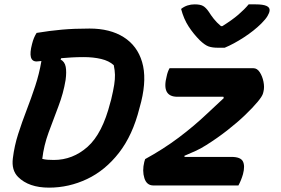

<svg xmlns="http://www.w3.org/2000/svg" viewBox="-20 -851 1290 881"><path d="M1011 -632H979Q954 -632 937 -638Q920 -644 897 -666Q868 -695 845.5 -729.5Q823 -764 811 -810Q825 -821 840.5 -826Q856 -831 873 -831Q899 -831 912 -823.5Q925 -816 938 -797Q948 -781 961 -764.5Q974 -748 994 -731H1000Q1045 -759 1073.5 -783.5Q1102 -808 1121 -831H1153Q1221 -831 1217 -802Q1216 -792 1207.5 -777.5Q1199 -763 1180 -744Q1146 -710 1099 -679.5Q1052 -649 1011 -632ZM391 -720Q485 -720 547.5 -680.5Q610 -641 632 -566.5Q654 -492 628 -385L620 -355Q589 -231 526 -150Q463 -69 379.5 -29.5Q296 10 205 10Q112 10 63 -39Q32 -70 39 -125Q46 -182 63.5 -236.5Q81 -291 102 -345.5Q123 -400 141.5 -456Q160 -512 170 -571Q154 -569 148 -569Q106 -569 127 -649Q131 -665 136 -677Q141 -689 148 -700Q208 -710 264 -715Q320 -720 391 -720ZM174 -122Q185 -119 198 -118Q211 -117 227 -117Q314 -117 382 -177.5Q450 -238 486 -380L490 -394Q500 -436 504 -462Q508 -488 507.5 -508Q507 -528 502 -552Q480 -572 444 -580.5Q408 -589 364 -589Q335 -589 309 -587.5Q283 -586 261 -584L258 -578Q277 -568 281.5 -544.5Q286 -521 281 -484Q271 -423 248 -363Q225 -303 203 -243Q181 -183 174 -122ZM758 -538H1143Q1160 -538 1172 -519.5Q1184 -501 1189 -476Q1194 -451 1189 -431L1187 -423Q1184 -410 1162 -383.5Q1140 -357 1104.5 -323Q1069 -289 1023 -253Q977 -217 926 -185Q901 -169 876.5 -158Q852 -147 826 -136L827 -131H1042Q1084 -131 1094.5 -110.5Q1105 -90 1095 -52Q1087 -24 1074 0H684Q653 0 642.5 -33.5Q632 -67 642 -108L646 -121Q730 -167 800.5 -220Q871 -273 932 -331Q952 -350 970 -366.5Q988 -383 1007 -401L1005 -407H794Q720 -407 745 -502Q749 -522 758 -538Z"/></svg>

Font: Recursive Sn Csl St
Style: Bold Italic
Weight: 700
Italic angle: -15°
Version: Version 1.079;hotconv 1.0.112;makeotfexe 2.5.65598; ttfautoh